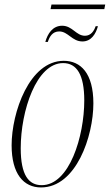

<svg xmlns="http://www.w3.org/2000/svg" viewBox="-20 -813 482 843"><path d="M202 -773H438L442 -793H206ZM179 -629H190C197 -651 210 -675 240 -675C279 -675 296 -631 342 -631C381 -631 401 -665 410 -698H400C393 -677 379 -656 353 -656C314 -656 298 -700 253 -700C211 -700 189 -665 179 -629ZM160 10C315 10 390 -216 390 -359C390 -492 334 -546 260 -546C109 -546 31 -319 31 -175C31 -49 84 10 160 10ZM163 0C106 0 71 -44 71 -162C71 -327 140 -536 257 -536C317 -536 350 -485 350 -372C350 -215 285 0 163 0Z"/></svg>

Font: Noto Serif Display ExtraCondensed ExtraLight
Style: Italic
Weight: 200
Width: 2
Italic angle: -12°
Designer: Monotype Design Team
Foundry: Monotype Imaging Inc.
Version: Version 2.009